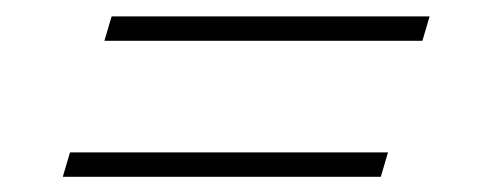

<svg xmlns="http://www.w3.org/2000/svg" viewBox="-20 -368 615 240"><path d="M119.5 -347.5H517L508 -317H110.5ZM67.5 -177.5H465L456 -147H58.5Z"/></svg>

Font: Newsreader 9pt ExtraLight
Style: Italic
Weight: 250
Italic angle: -17°
Designer: Hugues Gentile
Foundry: Production Type
Version: Version 1.003